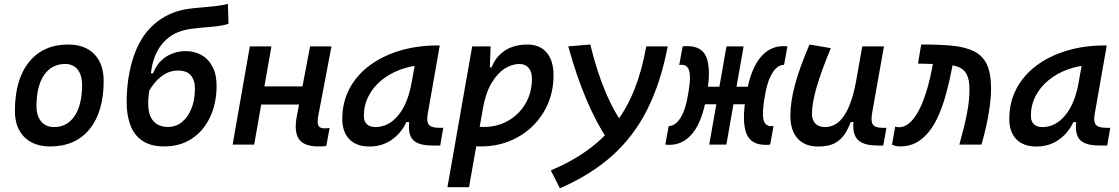

<svg xmlns="http://www.w3.org/2000/svg" viewBox="-20 -762 5899 1012"><path d="M245.1 9.8Q157.2 9.8 107.9 -39.8Q58.6 -89.4 58.6 -177.7Q58.6 -342.8 133.1 -435.1Q207.5 -527.3 339.8 -527.3Q427.7 -527.3 477.1 -476.6Q526.4 -425.8 526.4 -335Q526.4 -172.4 452.1 -81.3Q377.9 9.8 245.1 9.8ZM264.6 -92.3Q334.5 -92.3 373.5 -151.1Q412.6 -210 412.6 -314Q412.6 -366.2 389.2 -395.5Q365.7 -424.8 323.7 -424.8Q252.4 -424.8 212.4 -366.5Q172.4 -308.1 172.4 -203.6Q172.4 -151.4 196.8 -121.8Q221.2 -92.3 264.6 -92.3Z M845.7 9.8Q774.9 9.8 731.2 -19.5Q687.5 -48.8 667.5 -101.6Q647.5 -154.3 647.5 -224.1Q647.5 -288.6 657.2 -351.6Q667 -414.6 687 -471.4Q707 -528.3 737.8 -573.2Q778.8 -631.3 838.4 -668Q897.9 -704.6 972.2 -715.3Q999 -719.2 1037.1 -722.2Q1075.2 -725.1 1114 -729.5Q1152.8 -733.9 1181.2 -741.7L1184.6 -637.2Q1171.4 -631.3 1147.2 -627.2Q1123 -623 1093.3 -620.6Q1063.5 -618.2 1034.2 -615.5Q1004.9 -612.8 982.4 -609.4Q889.6 -595.7 837.6 -534.2Q785.6 -472.7 775.4 -375.5H786.6Q804.2 -419.4 832 -444.8Q859.9 -470.2 892.8 -481.4Q925.8 -492.7 958 -492.7Q1005.4 -492.7 1043 -471.2Q1080.6 -449.7 1101.8 -407.2Q1123 -364.7 1121.6 -301.8Q1119.6 -210.9 1085.4 -140.6Q1051.3 -70.3 990 -30.3Q928.7 9.8 845.7 9.8ZM864.3 -92.8Q906.7 -92.8 938.2 -117.9Q969.7 -143.1 988 -187.3Q1006.3 -231.4 1007.3 -288.1Q1008.8 -335.4 987.5 -362.8Q966.3 -390.1 918.5 -390.1Q879.4 -390.1 849.1 -371.8Q818.8 -353.5 798.1 -328.6Q777.3 -303.7 767.1 -285.2Q758.3 -230 762.2 -193.1Q766.1 -156.2 780.5 -134.3Q794.9 -112.3 816.7 -102.5Q838.4 -92.8 864.3 -92.8Z M1206.1 0 1296.9 -517.6H1410.6L1319.8 0ZM1290.5 -210.9 1307.1 -306.6H1650.9L1633.8 -210.9ZM1656.2 9.8Q1583.5 9.8 1556.2 -28.3Q1528.8 -66.4 1544.4 -148.9L1614.3 -517.6H1727.1L1657.7 -152.3Q1650.9 -116.2 1658 -100.8Q1665 -85.4 1690.9 -85.4Q1703.1 -85.4 1717.3 -86.9L1699.7 7.8Q1690.4 8.8 1679.7 9.3Q1668.9 9.8 1656.2 9.8Z M1927.2 10.3Q1858.9 10.3 1821.5 -27.8Q1784.2 -65.9 1784.2 -135.3Q1784.2 -223.1 1822 -294.7Q1859.9 -366.2 1928.2 -417Q1996.6 -467.8 2088.1 -495.1Q2179.7 -522.5 2287.1 -522.5H2297.9L2233.9 -158.2Q2227.5 -120.6 2240.5 -104.5Q2253.4 -88.4 2295.4 -88.4H2316.4L2300.3 4.9H2260.3Q2217.8 4.9 2191.7 -3.9Q2165.5 -12.7 2152.6 -29.8Q2139.6 -46.9 2136.7 -72.3Q2133.8 -97.7 2138.2 -131.3L2167.5 -118.7H2110.8L2138.2 -158.2Q2111.8 -78.1 2056.4 -33.9Q2001 10.3 1927.2 10.3ZM1959 -92.3Q2027.3 -92.3 2078.4 -153.3Q2129.4 -214.4 2149.4 -325.7L2174.8 -467.3L2216.3 -419.9Q2149.9 -417 2091.8 -395.8Q2033.7 -374.5 1990.2 -338.6Q1946.8 -302.7 1922.4 -255.1Q1897.9 -207.5 1897.9 -151.9Q1897.9 -122.6 1913.6 -107.4Q1929.2 -92.3 1959 -92.3Z M2452.1 224.6H2338.4L2468.8 -517.6H2565.9L2561.5 -395ZM2513.2 9.8Q2479 9.8 2445.6 7.1Q2412.1 4.4 2377.9 -0.5L2429.7 -105Q2460 -92.8 2528.8 -92.8Q2601.6 -92.8 2659.2 -126Q2716.8 -159.2 2750.2 -216.8Q2783.7 -274.4 2783.7 -346.7Q2783.7 -383.8 2766.4 -404.3Q2749 -424.8 2716.8 -424.8Q2678.7 -424.8 2640.1 -400.4Q2601.6 -376 2570.8 -324Q2540 -272 2524.9 -189.5L2543.9 -407.2H2586.4L2561 -373Q2577.6 -446.8 2629.6 -487.1Q2681.6 -527.3 2759.3 -527.3Q2824.7 -527.3 2861.1 -485.1Q2897.5 -442.9 2897.5 -365.2Q2897.5 -285.2 2868.7 -216.8Q2839.8 -148.4 2787.6 -97.4Q2735.4 -46.4 2665.5 -18.3Q2595.7 9.8 2513.2 9.8Z M2931.2 230.5 2883.3 136.2Q2995.1 88.9 3079.6 27.3Q3164.1 -34.2 3224.6 -113.3Q3285.2 -192.4 3324.7 -292.5Q3364.3 -392.6 3386.2 -517.6H3499.5Q3462.9 -326.2 3391.4 -184.3Q3319.8 -42.5 3206.8 58.6Q3093.8 159.7 2931.2 230.5ZM3091.3 -527.3Q3162.1 -237.3 3278.8 -87.9L3182.1 -26.4Q3121.1 -118.2 3069.6 -240.5Q3018.1 -362.8 2975.1 -517.6Z M3830.1 -212.4 3847.7 -304.7H3960L3943.4 -212.4ZM3508.3 1.5Q3502.9 1.5 3497.8 1Q3492.7 0.5 3486.8 0L3504.4 -97.2Q3527.3 -97.7 3546.9 -116Q3566.4 -134.3 3581.1 -168.5Q3595.7 -202.6 3604 -250L3607.9 -272Q3617.7 -327.6 3616.5 -360.1Q3615.2 -392.6 3604.2 -406.5Q3593.3 -420.4 3572.8 -420.4Q3569.3 -420.4 3566.4 -420.2Q3563.5 -419.9 3560.1 -419.4L3578.1 -517.6Q3584.5 -518.6 3590.6 -518.8Q3596.7 -519 3602.1 -519Q3683.1 -519 3705.1 -455.6Q3727.1 -392.1 3707 -273.9L3700.7 -237.3Q3690.4 -180.2 3673.1 -136Q3655.8 -91.8 3631.6 -61Q3607.4 -30.3 3576.4 -14.4Q3545.4 1.5 3508.3 1.5ZM3718.3 0 3809.1 -517.6H3899.4L3808.6 0ZM4015.1 1.5Q3935.1 1.5 3912.8 -62Q3890.6 -125.5 3910.6 -243.7L3917 -280.3Q3926.8 -337.4 3944.1 -381.6Q3961.4 -425.8 3985.8 -456.5Q4010.3 -487.3 4041.3 -503.2Q4072.3 -519 4108.9 -519Q4114.3 -519 4119.6 -518.6Q4125 -518.1 4130.4 -517.6L4112.8 -420.4Q4090.3 -420.4 4070.6 -401.9Q4050.8 -383.3 4036.4 -349.1Q4022 -314.9 4013.7 -267.6L4009.8 -245.6Q4000.5 -189.9 4001.2 -157.5Q4002 -125 4013.2 -111.1Q4024.4 -97.2 4044.9 -97.2Q4047.9 -97.2 4051 -97.4Q4054.2 -97.7 4057.1 -98.1L4039.6 0Q4033.2 1 4027.1 1.2Q4021 1.5 4015.1 1.5ZM3665 -212.4 3682.6 -304.7 3798.3 -305.2 3780.8 -212.4Z M4291.5 10.3Q4222.2 10.3 4184.1 -32Q4146 -74.2 4146 -150.9Q4146 -224.6 4169.7 -313.7Q4193.4 -402.8 4246.6 -527.3L4358.9 -508.3Q4306.6 -380.9 4283.2 -299.1Q4259.8 -217.3 4259.8 -163.1Q4259.8 -129.4 4277.6 -110.8Q4295.4 -92.3 4327.6 -92.3Q4389.6 -92.3 4429.4 -152.6Q4469.2 -212.9 4490.7 -325.7L4482.9 -118.7H4450.7L4476.1 -150.4Q4459.5 -101.1 4438.5 -64.9Q4417.5 -28.8 4383.3 -9.3Q4349.1 10.3 4291.5 10.3ZM4604 4.9Q4554.7 4.9 4524.9 -9Q4495.1 -22.9 4484.4 -52.2Q4473.6 -81.5 4479.5 -127.4L4474.6 -234.9L4524.9 -517.6H4639.2L4576.7 -166Q4569.3 -122.6 4580.8 -105.5Q4592.3 -88.4 4630.4 -88.4H4652.3L4635.7 4.9Z M5036.6 0Q5048.8 -44.4 5061 -92.8Q5073.2 -141.1 5081.5 -191.4Q5089.8 -241.7 5089.8 -290.5Q5089.8 -344.2 5074.5 -372.1Q5059.1 -399.9 5026.6 -410.9Q4994.1 -421.9 4942.6 -423.6Q4891.1 -425.3 4818.4 -426.8L4835.4 -527.3Q4929.2 -527.8 4998.3 -521.2Q5067.4 -514.6 5113.3 -491.9Q5159.2 -469.2 5181.4 -422.9Q5203.6 -376.5 5203.6 -297.4Q5203.6 -250 5196.3 -197.5Q5189 -145 5177.5 -94Q5166 -43 5153.3 0ZM4725.1 9.8Q4713.4 9.8 4703.4 7.8Q4693.4 5.9 4681.6 0.5L4698.7 -95.2Q4705.6 -93.3 4707.8 -92.3Q4710 -91.3 4716.8 -91.3Q4744.6 -91.3 4767.8 -109.1Q4791 -127 4810.3 -158Q4829.6 -189 4844.7 -227.8Q4859.9 -266.6 4871.6 -309.3Q4883.3 -352.1 4891.1 -393.6L4898.9 -434.6L5004.4 -437.5L4996.1 -393.6Q4983.4 -329.1 4967 -269Q4950.7 -209 4929 -158.2Q4907.2 -107.4 4877.9 -69.8Q4848.6 -32.2 4811 -11.2Q4773.4 9.8 4725.1 9.8Z M5442.9 10.3Q5374.5 10.3 5337.2 -27.8Q5299.8 -65.9 5299.8 -135.3Q5299.8 -223.1 5337.6 -294.7Q5375.5 -366.2 5443.8 -417Q5512.2 -467.8 5603.8 -495.1Q5695.3 -522.5 5802.7 -522.5H5813.5L5749.5 -158.2Q5743.2 -120.6 5756.1 -104.5Q5769 -88.4 5811 -88.4H5832L5815.9 4.9H5775.9Q5733.4 4.9 5707.3 -3.9Q5681.2 -12.7 5668.2 -29.8Q5655.3 -46.9 5652.3 -72.3Q5649.4 -97.7 5653.8 -131.3L5683.1 -118.7H5626.5L5653.8 -158.2Q5627.4 -78.1 5572 -33.9Q5516.6 10.3 5442.9 10.3ZM5474.6 -92.3Q5543 -92.3 5594 -153.3Q5645 -214.4 5665 -325.7L5690.4 -467.3L5731.9 -419.9Q5665.5 -417 5607.4 -395.8Q5549.3 -374.5 5505.9 -338.6Q5462.4 -302.7 5438 -255.1Q5413.6 -207.5 5413.6 -151.9Q5413.6 -122.6 5429.2 -107.4Q5444.8 -92.3 5474.6 -92.3Z"/></svg>

Font: Cascadia Mono Medium
Style: Italic
Weight: 500
Italic angle: -10°
Monospace: yes
Designer: Aaron Bell
Foundry: Saja Typeworks
Version: Version 2407.024